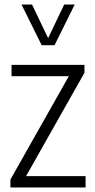

<svg xmlns="http://www.w3.org/2000/svg" viewBox="-20 -828 421 848"><path d="M95 -50H358V0H26V-35L284 -491.5H31V-541.5H353V-506.5ZM263.5 -808H310L221 -628.5H164L75 -808H121.5L192.5 -659.5Z"/></svg>

Font: Encode Sans Condensed Light
Style: Regular
Weight: 300
Width: 3
Designer: Multiple Designers
Foundry: Impallari Type
Version: Version 2.000